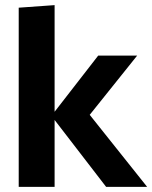

<svg xmlns="http://www.w3.org/2000/svg" viewBox="-20 -729 594 749"><path d="M193 0H53V-699L193 -709V-293L363 -512H515L330 -281L554 0H394L193 -261Z"/></svg>

Font: Rambla
Style: Bold
Weight: 700
Designer: Martin Sommaruga
Foundry: Martin Sommaruga
Version: Version 1.001